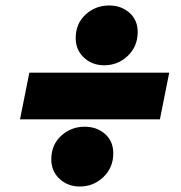

<svg xmlns="http://www.w3.org/2000/svg" viewBox="-20 -700 659 700"><path d="M53 -265 87 -435H597L563 -265ZM271 -20Q227 -20 197 -48Q167 -76 167 -119Q167 -172 203 -205Q239 -238 289 -238Q333 -238 363 -211.5Q393 -185 393 -141Q393 -89 357 -54.5Q321 -20 271 -20ZM360 -462Q316 -462 286 -490Q256 -518 256 -561Q256 -614 292 -647Q328 -680 378 -680Q422 -680 452 -653.5Q482 -627 482 -583Q482 -531 446 -496.5Q410 -462 360 -462Z"/></svg>

Font: Montserrat Black
Style: Italic
Weight: 900
Italic angle: -11.3°
Designer: Julieta Ulanovsky
Foundry: Julieta Ulanovsky
Version: Version 9.000; ttfautohint (v1.8.4.7-5d5b)